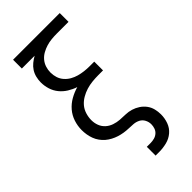

<svg xmlns="http://www.w3.org/2000/svg" viewBox="-291 -801 1082 1082"><g transform="rotate(-45 250.0 -260.0)"><path d="M250 215V145H279Q295 145 310 141Q325 137 336.5 127Q348 117 353 102.5Q358 88 358 73Q358 54 349 37Q340 20 323.5 11.5Q307 3 288 1.5Q269 0 250.5 -0.5Q232 -1 213.5 -4Q195 -7 177.5 -12.5Q160 -18 143 -27Q126 -36 112 -48Q98 -60 87 -75.5Q76 -91 69.5 -108.5Q63 -126 60 -144.5Q57 -163 57 -181Q57 -214 67.5 -246Q78 -278 99.5 -303Q121 -328 150 -344.5Q179 -361 211 -370Q184 -379 160 -394Q136 -409 118.5 -430.5Q101 -452 92.5 -479Q84 -506 84 -534Q84 -554 89 -574.5Q94 -595 105 -612Q116 -629 132 -642Q148 -655 166 -665H64V-735H436V-665H343Q322 -665 301 -663Q280 -661 260 -655Q240 -649 221 -638.5Q202 -628 188.5 -612Q175 -596 168.5 -576Q162 -556 162 -535Q162 -513 168.5 -493Q175 -473 189 -457Q203 -441 221.5 -430.5Q240 -420 260 -414.5Q280 -409 301 -406.5Q322 -404 343 -404H380V-334H343Q319 -334 294.5 -331.5Q270 -329 247 -322Q224 -315 202.5 -302.5Q181 -290 165.5 -272Q150 -254 142.5 -230Q135 -206 135 -182Q135 -159 143 -138Q151 -117 167.5 -102Q184 -87 206 -79.5Q228 -72 250 -70.5Q272 -69 294.5 -68.5Q317 -68 338.5 -61.5Q360 -55 379 -42.5Q398 -30 411.5 -12Q425 6 430.5 28Q436 50 436 72Q436 103 425.5 132Q415 161 392 180.5Q369 200 339 207.5Q309 215 279 215Z"/></g></svg>

Font: Iosevka Custom
Style: Regular
Weight: 400
Monospace: yes
Designer: Belleve Invis
Foundry: Belleve Invis
Version: Version 32.5.0; ttfautohint (v1.8.4)